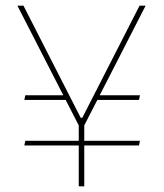

<svg xmlns="http://www.w3.org/2000/svg" viewBox="-20 -659 580 679"><path d="M319 -305.5 327.5 -322H475L471.5 -305.5ZM69.5 -161H475L471.5 -144.5H66ZM211 -322 220 -305.5H66L69.5 -322ZM259.5 -213.5 41.5 -639H63L210 -351L265.5 -242.5H271L326.5 -351L473.5 -639H495L277 -213.5ZM258.5 0V-235.5H278V0Z"/></svg>

Font: Anek Gurmukhi Medium Thin
Style: Regular
Weight: 250
Version: Version 1.003